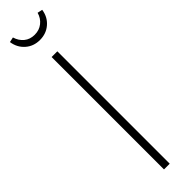

<svg xmlns="http://www.w3.org/2000/svg" viewBox="-299 -841 824 824"><g transform="rotate(-45 113.0 -429.5)"><path d="M15.1 -854 38.1 -858.9Q45.9 -832.5 65.2 -816.7Q84.5 -800.8 112.8 -800.8Q140.6 -800.8 160.6 -816.7Q180.7 -832.5 188 -858.9L210.9 -854Q205.6 -816.4 178.5 -792.7Q151.4 -769 112.8 -769Q74.2 -769 47.4 -792.7Q20.5 -816.4 15.1 -854ZM130.9 -682.1V0H96.2V-682.1Z"/></g></svg>

Font: Fira Sans Compressed UltraLight
Style: Regular
Weight: 200
Width: 1
Designer: Carrois Corporate & Edenspiekermann AG
Foundry: Carrois Corporate GbR & Edenspiekermann AG
Version: Version 4.203;PS 004.203;hotconv 1.0.88;makeotf.lib2.5.64775